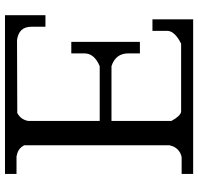

<svg xmlns="http://www.w3.org/2000/svg" viewBox="-32 -742 775 750"><g transform="rotate(90 355.0 -367.5)"><path d="M239 -416H453V-650Q434 -685 417 -688H151Q105 -665 101 -637V-576H56V-735H660V-690H595Q577 -687 564.5 -674.5Q552 -662 549 -645H548V-75Q561 -50 589 -46V-45H660V0H40V-158H85V-103Q85 -54 137 -47L422 -48Q448 -62 453 -91V-370H239Q189 -349 189 -310V-259H144V-527H189V-482Q189 -432 239 -416Z"/></g></svg>

Font: Sawarabi Mincho
Style: Regular
Weight: 400
Version: Version 1.00